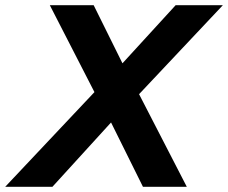

<svg xmlns="http://www.w3.org/2000/svg" viewBox="-78 -720 879 740"><path d="M124 0H-58L286 -365L114 -700H283L394 -476L599 -700H781L458 -357L642 0H473L350 -248Z"/></svg>

Font: Rosa Sans
Style: Bold Italic
Weight: 700
Italic angle: -12°
Designer: Pentagram / MCKL
Foundry: Pentagram / MCKL
Version: Version 1.005;September 16, 2019;FontCreator 11.5.0.2425 64-